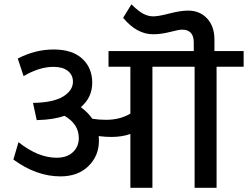

<svg xmlns="http://www.w3.org/2000/svg" viewBox="-20 -891 1176 911"><path d="M598.6 0V-255.3Q558.1 -241.2 508.6 -241.2Q480.8 -241.2 448.4 -245.2Q449.4 -231 449.4 -223Q449.4 -151.7 399.6 -102.9Q349.8 -54.1 266.9 -54.1Q152.7 -54.1 43.5 -134L67.7 -216.4Q160.8 -142.6 248.7 -142.6Q297.8 -142.6 325.8 -168.9Q353.9 -195.1 353.9 -236.1Q353.9 -302.3 286.1 -341.3Q232.1 -323.1 161.8 -321.5L154.2 -321L136.5 -402.9H141.1Q234.6 -405 280.3 -433.5Q326.1 -462.1 326.1 -503.5Q326.1 -535.4 301.8 -554.6Q277.6 -573.8 233.6 -573.8Q166.8 -573.8 92 -529.8L64.2 -613.2Q146.6 -656.2 234.8 -656.2Q323.1 -656.2 370.3 -612.5Q417.6 -568.8 417.6 -498.5Q417.6 -428.2 363.5 -382.7Q397.9 -356.9 418.1 -327.6Q448.4 -322.5 483.3 -322.5Q549 -322.5 598.6 -351.9V-574.3H494.9V-648.6H899.4V-689.1Q899.4 -750.3 844.3 -750.3Q828.6 -750.3 786.9 -739.4Q745.2 -728.5 706.3 -728.5Q628.9 -728.5 564.2 -806.4L603.6 -870.6Q636 -838.2 659.5 -825.8Q683 -813.4 707.5 -813.4Q732.1 -813.4 784.4 -827.1Q836.7 -840.7 872.1 -840.7Q928.2 -840.7 962.8 -803.3Q997.5 -765.9 997.5 -702.7V-648.6H1136V-574.3H1007.6V0H903.4V-574.3H703.2V0Z"/></svg>

Font: Khula SemiBold
Style: Regular
Weight: 600
Designer: Erin McLaughlin, Steve Matteson
Version: Version 1.002;PS 1.0;hotconv 1.0.72;makeotf.lib2.5.5900; ttf